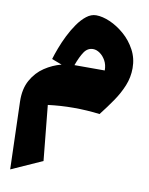

<svg xmlns="http://www.w3.org/2000/svg" viewBox="-100 -610 842 1087"><g transform="rotate(10 320.5 -66.0)"><path d="M218.8 -229 160.6 -251Q168.5 -277.8 182.4 -314.9Q196.3 -352.1 215.6 -390.9Q234.9 -429.7 258.3 -463.1Q281.7 -496.6 308.3 -517.3Q335 -538.1 363.8 -538.1Q399.9 -538.1 443.4 -519.3Q486.8 -500.5 526.9 -465.8Q566.9 -431.2 592.5 -383.5Q618.2 -335.9 618.2 -278.8Q618.2 -226.1 598.6 -178Q579.1 -129.9 547.6 -84Q516.1 -38.1 479 9.3Q406.2 0 329.1 0Q290 0 253.7 2.4Q217.3 4.9 181.6 9.3L212.9 326.2L35.2 405.8L23.4 17.6Q21.5 -55.2 49.6 -105.5Q77.6 -155.8 123 -186Q168.5 -216.3 218.8 -229ZM291 -238.8H465.3Q465.3 -271 451.9 -295.2Q438.5 -319.3 418.9 -333Q399.4 -346.7 379.9 -346.7Q348.6 -346.7 329.1 -318.4Q309.6 -290 291 -238.8Z"/></g></svg>

Font: Pinar-DS1-FD Black
Style: Regular
Weight: 900
Designer: Amin Abedi
Version: Version 2.000